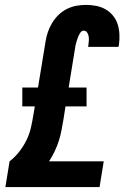

<svg xmlns="http://www.w3.org/2000/svg" viewBox="-20 -763 540 783"><path d="M2 0 19 -105Q41 -122 58.5 -144.5Q76 -167 88 -191.5Q100 -216 106 -242Q112 -268 116 -294L122 -329H71V-406H135L166 -595Q169 -614 175.5 -633Q182 -652 193 -670Q204 -688 219 -702.5Q234 -717 253 -726.5Q272 -736 291.5 -739.5Q311 -743 331 -743Q352 -743 372.5 -739Q393 -735 410.5 -725Q428 -715 441 -699Q454 -683 460 -663.5Q466 -644 467 -623Q468 -602 465 -580L463 -572H339L340 -575Q341 -584 342 -593.5Q343 -603 342 -612Q341 -621 336 -629.5Q331 -638 321 -638Q313 -638 307.5 -629.5Q302 -621 298.5 -612.5Q295 -604 292.5 -595Q290 -586 288 -578L260 -406H333V-329H247L239 -277Q235 -255 231 -233Q227 -211 220 -189Q213 -167 203 -146Q193 -125 180 -105H403L386 0Z"/></svg>

Font: Iosevka Extrabold
Style: Italic
Weight: 800
Italic angle: -9°
Monospace: yes
Designer: Belleve Invis
Foundry: Belleve Invis
Version: Version 32.5.0; ttfautohint (v1.8.4)